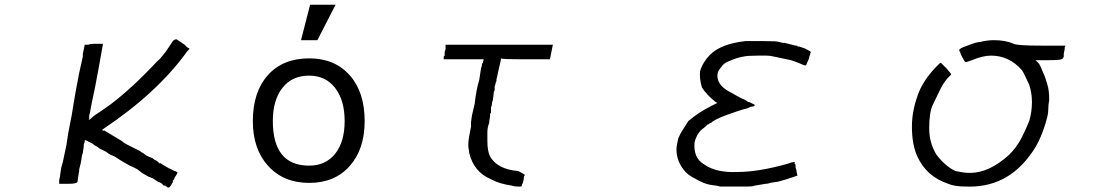

<svg xmlns="http://www.w3.org/2000/svg" viewBox="-20 -782 4813 825"><path d="M761.7 -597.7 773.4 -589.8 777.3 -585.9Q777.3 -585.9 785.2 -578.1L793 -574.2V-570.3L785.2 -562.5Q656.2 -382.8 421.9 -226.6L418 -222.7Q421.9 -222.7 425.8 -218.8V-222.7L503.9 -175.8Q511.7 -168 527.3 -160.2L550.8 -148.4L582 -132.8L585.9 -128.9L593.8 -125L609.4 -113.3L636.7 -101.6Q644.5 -93.8 648.4 -93.8Q656.2 -89.8 668 -78.1V-82L679.7 -74.2L699.2 -62.5Q703.1 -62.5 703.1 -60.5Q703.1 -58.6 707 -58.6L722.7 -50.8L730.5 -46.9Q734.4 -46.9 736.3 -44.9Q738.3 -43 742.2 -43V-39.1Q742.2 -35.2 730.5 -19.5Q730.5 -15.6 726.6 -9.8Q722.7 -3.9 722.7 -7.8V0Q714.8 15.6 710.9 19.5L707 23.4H699.2Q699.2 19.5 695.3 19.5Q691.4 19.5 691.4 15.6H683.6L679.7 11.7L675.8 7.8L671.9 3.9Q668 3.9 666 2Q664.1 0 660.2 0L636.7 -15.6L617.2 -23.4L589.8 -39.1L570.3 -54.7L554.7 -62.5Q519.5 -78.1 472.7 -109.4Q464.8 -113.3 455.1 -117.2Q445.3 -121.1 437.5 -128.9L406.2 -144.5Q398.4 -152.3 392.6 -154.3Q386.7 -156.2 378.9 -164.1L347.7 -179.7H343.8V-171.9V-175.8V-171.9L339.8 -160.2V-152.3L335.9 -125Q332 -117.2 330.1 -99.6Q328.1 -82 320.3 -54.7V-46.9Q316.4 -27.3 314.5 -11.7Q312.5 3.9 312.5 0Q308.6 7.8 273.4 7.8H234.4V3.9V-7.8Q238.3 -23.4 240.2 -43Q242.2 -62.5 250 -85.9L265.6 -160.2Q273.4 -214.8 281.2 -252Q289.1 -289.1 293 -316.4L304.7 -386.7L320.3 -468.8L335.9 -539.1V-550.8Q339.8 -570.3 341.8 -578.1Q343.8 -585.9 343.8 -589.8H351.6H355.5H359.4Q367.2 -593.8 382.8 -593.8H421.9V-589.8Q414.1 -546.9 402.3 -480.5Q390.6 -414.1 371.1 -324.2L367.2 -300.8Q363.3 -289.1 363.3 -281.2V-273.4V-269.5L359.4 -265.6L367.2 -269.5Q378.9 -281.2 390.6 -289.1L414.1 -304.7L453.1 -332Q500 -367.2 550.8 -414.1Q601.6 -460.9 656.2 -519.5Q664.1 -523.4 691.4 -558.6L699.2 -570.3L722.7 -605.5Q730.5 -613.3 738.3 -613.3Z M1308.6 3.9Q1199.2 3.9 1132.8 -68.4Q1066.4 -140.6 1066.4 -261.7Q1066.4 -386.7 1130.9 -459Q1195.3 -531.2 1308.6 -531.2Q1418 -531.2 1482.4 -459Q1546.9 -386.7 1546.9 -261.7Q1546.9 -140.6 1482.4 -68.4Q1418 3.9 1308.6 3.9ZM1308.6 -70.3Q1378.9 -70.3 1419.9 -121.1Q1460.9 -171.9 1460.9 -261.7Q1460.9 -351.6 1419.9 -404.3Q1378.9 -457 1308.6 -457Q1234.4 -457 1193.4 -404.3Q1152.3 -351.6 1152.3 -261.7Q1152.3 -70.3 1308.6 -70.3ZM1312.5 -761.7H1421.9L1343.8 -609.4H1273.4Z M1886.7 -527.3V-531.2V-539.1L1890.6 -543V-546.9V-558.6L1894.5 -570.3V-589.8H2355.5L2347.7 -550.8L2343.8 -531.2V-527.3H2234.4Q2132.8 -527.3 2132.8 -531.2Q2132.8 -523.4 2121.1 -476.6L2117.2 -457L2113.3 -441.4V-433.6Q2109.4 -425.8 2109.4 -425.8V-421.9L2105.5 -410.2V-394.5L2101.6 -386.7V-382.8L2097.7 -351.6Q2093.8 -343.8 2093.8 -335.9Q2093.8 -328.1 2089.8 -320.3V-304.7V-296.9Q2085.9 -296.9 2085.9 -289.1Q2085.9 -281.2 2084 -271.5Q2082 -261.7 2082 -253.9Q2074.2 -234.4 2074.2 -214.8Q2074.2 -195.3 2074.2 -175.8Q2074.2 -132.8 2085.9 -109.4Q2117.2 -54.7 2207 -46.9Q2222.7 -39.1 2234.4 -31.2V-27.3Q2230.5 -27.3 2230.5 -11.7L2226.6 3.9Q2222.7 11.7 2222.7 11.7V15.6Q2222.7 19.5 2214.8 19.5Q2210.9 19.5 2201.2 19.5Q2191.4 19.5 2179.7 15.6Q2125 7.8 2089.8 -11.7Q2015.6 -43 1996.1 -125Q1996.1 -132.8 1994.1 -140.6Q1992.2 -148.4 1992.2 -160.2Q1992.2 -175.8 1996.1 -197.3Q2000 -218.8 2003.9 -238.3V-257.8L2007.8 -285.2L2019.5 -335.9Q2027.3 -402.3 2039.1 -437.5L2046.9 -488.3L2050.8 -500V-507.8L2054.7 -511.7L2058.6 -527.3Z M3257.8 -605.5Q3320.3 -605.5 3328.1 -601.6L3343.8 -597.7H3351.6L3398.4 -585.9H3406.2V-582H3414.1L3425.8 -578.1L3437.5 -574.2Q3460.9 -562.5 3464.8 -558.6Q3460.9 -554.7 3460.9 -546.9Q3457 -539.1 3457 -535.2Q3457 -531.2 3453.1 -523.4Q3445.3 -507.8 3445.3 -503.9V-507.8Q3445.3 -496.1 3429.7 -503.9Q3414.1 -511.7 3378.9 -523.4Q3359.4 -527.3 3341.8 -531.2Q3324.2 -535.2 3304.7 -539.1Q3289.1 -543 3273.4 -543Q3257.8 -543 3238.3 -543Q3191.4 -543 3175.8 -539.1Q3148.4 -535.2 3113.3 -519.5Q3089.8 -511.7 3078.1 -492.2Q3062.5 -476.6 3062.5 -457Q3062.5 -418 3109.4 -390.6Q3125 -382.8 3144.5 -371.1Q3164.1 -359.4 3183.6 -351.6L3195.3 -343.8H3199.2L3207 -339.8L3222.7 -332V-328.1Q3218.8 -324.2 3212.9 -324.2Q3207 -324.2 3199.2 -320.3L3191.4 -316.4Q3171.9 -312.5 3150.4 -304.7Q3128.9 -296.9 3105.5 -289.1Q3050.8 -269.5 3035.2 -253.9H3031.2L3023.4 -246.1V-250L3011.7 -238.3L2992.2 -222.7Q2972.7 -203.1 2964.8 -171.9Q2960.9 -140.6 2970.7 -115.2Q2980.5 -89.8 3007.8 -74.2Q3058.6 -39.1 3148.4 -43Q3238.3 -43 3363.3 -78.1Q3382.8 -85.9 3394.5 -85.9V-82V-78.1L3398.4 -74.2V-70.3V-62.5L3402.3 -50.8V-46.9L3406.2 -27.3L3382.8 -19.5L3359.4 -11.7Q3343.8 -7.8 3332 -3.9Q3320.3 0 3312.5 0L3289.1 3.9Q3281.2 7.8 3269.5 7.8L3246.1 11.7L3222.7 15.6Q3214.8 19.5 3195.3 19.5Q3175.8 19.5 3152.3 19.5H3074.2Q3062.5 15.6 3043 13.7Q3023.4 11.7 3003.9 3.9Q2984.4 -3.9 2964.8 -15.6Q2941.4 -27.3 2925.8 -43Q2886.7 -85.9 2886.7 -140.6Q2886.7 -156.2 2894.5 -187.5Q2902.3 -207 2914.1 -224.6Q2925.8 -242.2 2937.5 -261.7Q2960.9 -281.2 2984.4 -296.9Q3007.8 -312.5 3039.1 -328.1L3062.5 -339.8L3054.7 -343.8Q3015.6 -375 2996.1 -406.2Q2984.4 -445.3 2988.3 -476.6Q3000 -515.6 3031.2 -546.9Q3078.1 -593.8 3183.6 -605.5Z M4335.9 -593.8Q4351.6 -585.9 4453.1 -585.9H4558.6L4554.7 -578.1V-570.3L4550.8 -550.8V-535.2H4546.9V-531.2Q4546.9 -523.4 4484.4 -523.4H4457H4429.7Q4429.7 -523.4 4437.5 -515.6L4441.4 -511.7Q4449.2 -503.9 4460.9 -472.7Q4468.8 -457 4472.7 -443.4Q4476.6 -429.7 4480.5 -418Q4484.4 -406.2 4486.3 -390.6Q4488.3 -375 4488.3 -351.6Q4484.4 -332 4484.4 -314.5Q4484.4 -296.9 4480.5 -281.2Q4468.8 -234.4 4451.2 -193.4Q4433.6 -152.3 4410.2 -121.1Q4304.7 27.3 4128.9 19.5Q4082 19.5 4054.7 7.8Q3960.9 -23.4 3921.9 -109.4Q3898.4 -160.2 3898.4 -238.3Q3898.4 -316.4 3933.6 -398.4Q3949.2 -429.7 3966.8 -453.1Q3984.4 -476.6 4003.9 -496.1L4019.5 -511.7H4023.4L4046.9 -488.3L4066.4 -464.8V-460.9L4050.8 -445.3Q4031.2 -421.9 4017.6 -392.6Q4003.9 -363.3 3988.3 -332Q3972.7 -300.8 3972.7 -230.5Q3972.7 -168 4003.9 -117.2Q4043 -66.4 4085.9 -46.9Q4105.5 -43 4119.1 -41Q4132.8 -39.1 4148.4 -39.1Q4230.5 -39.1 4316.4 -117.2Q4347.7 -148.4 4367.2 -185.5Q4386.7 -222.7 4402.3 -261.7Q4414.1 -300.8 4414.1 -343.8Q4414.1 -382.8 4402.3 -418Q4394.5 -433.6 4386.7 -451.2Q4378.9 -468.8 4371.1 -480.5Q4316.4 -543 4238.3 -543Q4203.1 -543 4156.2 -523.4L4132.8 -515.6H4128.9Q4125 -515.6 4113.3 -539.1Q4105.5 -554.7 4105.5 -558.6Q4101.6 -562.5 4101.6 -566.4Q4101.6 -574.2 4136.7 -585.9Q4175.8 -601.6 4191.4 -601.6Q4222.7 -609.4 4250 -609.4Q4300.8 -609.4 4335.9 -593.8Z"/></svg>

Font: 和音 by 宁静之雨，公众号njzyshare
Style: Regular
Weight: 400
Designer: Steve Matteson
Foundry: Ascender Corporation
Version: Version 6.00;June 8, 2018;FontCreator 11.0.0.2388 32-bit